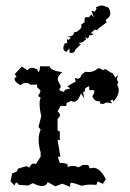

<svg xmlns="http://www.w3.org/2000/svg" viewBox="-20 -685 484 713"><path d="M239.7 8.8 211.9 -2.9 185.1 6.8 157.2 -8.8Q151.9 5.9 136.2 5.9Q122.6 5.9 101.6 -4.9L85 3.9L50.3 1.5Q44.9 -6.8 41 -6.8Q36.6 -6.8 34.2 4.4L19 -12.2L25.4 -41.5Q45.4 -45.9 45.4 -55.7L44.9 -58.1L77.1 -67.9L88.9 -63Q96.7 -78.1 106.4 -78.1L113.3 -75.7L130.9 -103V-119.1Q123.5 -144.5 123.5 -165.5Q123.5 -186.5 130.9 -203.6L123 -213.9L133.3 -253.9Q127 -279.3 127 -299.8Q127 -314.5 131.3 -321.8L121.6 -328.6Q129.9 -341.3 129.9 -347.2Q129.9 -351.1 123.5 -355.7Q117.2 -360.4 117.2 -364.3L119.1 -370.6H92.3Q85.4 -377.4 77.1 -377.4Q68.4 -377.4 55.7 -369.1Q34.2 -380.4 34.2 -392.1L34.7 -396L42 -398.9L34.7 -409.7L61 -438L82 -424.3Q89.4 -433.1 99.1 -433.1Q107.9 -433.1 119.1 -426.3Q121.6 -418 123.5 -418Q127 -418 128.9 -439L165 -438.5Q166.5 -422.9 211.4 -417Q194.3 -402.8 194.3 -391.1Q194.3 -385.7 200 -376.2Q205.6 -366.7 205.6 -363.3Q205.6 -359.4 202.9 -357.4Q200.2 -355.5 200.2 -353Q200.2 -348.1 216.3 -343.8L222.7 -352.1L241.2 -356.4L230 -364.7L261.2 -382.3L257.8 -395.5L268.6 -392.6Q278.8 -392.6 283.2 -408.2L296.9 -418.5L308.6 -417.5Q330.6 -417.5 343.3 -431.6L355 -429.7L361.8 -423.8Q366.7 -428.2 371.6 -428.2Q374 -428.2 382.1 -421.6Q390.1 -415 397.5 -413.6L408.7 -396.5L417.5 -407.2L414.1 -388.2L419.9 -379.9L415 -370.6Q420.9 -360.4 420.9 -349.6Q420.9 -329.1 401.4 -308.1L397.9 -315.4L389.6 -311L396 -301.3L379.9 -304.2Q370.6 -304.2 365.7 -299.3L352.1 -299.8L351.6 -309.1L346.7 -308.6Q330.6 -308.6 322.8 -327.6Q330.6 -338.4 330.6 -344.2Q330.6 -350.6 320.8 -350.6L312 -349.6L311 -364.7Q294.9 -358.9 294.9 -352.1L296.4 -347.2L288.6 -342.8L293 -319.8L280.8 -338.4Q270 -307.1 254.4 -307.1Q249 -307.1 244.1 -310.5L227.1 -302.2L226.1 -291.5L205.1 -292L193.8 -271.5Q202.6 -264.2 202.6 -257.3Q202.6 -250.5 193.8 -244.1V-200.7L202.1 -196.8V-164.1L193.8 -166L204.1 -104L194.8 -101.6L202.1 -80.1Q231.9 -80.1 231.9 -69.8L230 -64Q239.3 -68.8 251.5 -68.8Q261.7 -68.8 271.5 -63.5L287.6 -72.8L307.6 -72.3L313.5 -59.6L326.2 -62Q351.6 -62 373 -19.5L361.8 -2L342.8 -11.7L337.9 1.5L319.3 0.5Q300.3 0.5 284.2 4.9L255.9 -4.4L242.2 -6.3ZM245.1 -488.3 238.3 -489.3V-505.4L226.6 -492.2Q215.3 -496.1 215.3 -505.9Q215.3 -514.2 220.2 -523.4L230 -525.9L228 -536.1Q228 -539.1 230 -539.1L234.9 -536.6L243.2 -545.4L230.5 -549.3Q242.7 -549.8 247.3 -552.5Q252 -555.2 253.4 -558.3Q254.9 -561.5 255.4 -564Q255.9 -566.4 260.3 -566.4L260.7 -565.9Q265.1 -565.9 273.9 -573.5Q282.7 -581.1 282.7 -588.4L281.7 -594.2L294.4 -602.5L293.9 -608.9Q293.9 -621.6 300.3 -621.6L306.2 -620.6Q313 -620.6 318.4 -631.8L328.6 -620.6L319.8 -644L325.2 -644.5L329.1 -641.1Q333 -641.1 338.4 -652.3L336.4 -658.2L354.5 -664.6Q366.2 -664.6 373 -660.2L377.4 -658.2L377.9 -660.2Q389.6 -651.9 389.6 -636.7Q389.6 -628.9 387 -624.8Q384.3 -620.6 381.3 -618.2Q378.4 -615.7 375.7 -613.8Q373 -611.8 373 -608.9L376 -602.1Q345.7 -580.6 340.3 -573.2L332 -575.2L316.4 -561.5L328.6 -559.6Q321.8 -553.7 314.9 -553.7L310.5 -554.2L311 -548.3L304.7 -541.5L296.4 -549.3L299.8 -539.6L286.6 -528.3Q272.9 -526.4 272.9 -523.9L280.3 -521L259.8 -500.5Q257.8 -488.3 245.1 -488.3Z"/></svg>

Font: Truetypewriter PolyglOTT
Style: Regular
Weight: 400
Designer: Sergey Beatoff a.k.a. Sam_T
Version: Version 3.76